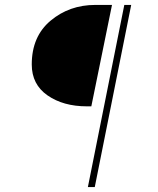

<svg xmlns="http://www.w3.org/2000/svg" viewBox="-20 -680 640 780"><path d="M333 -248Q237 -248 173 -292.5Q109 -337 109 -418Q109 -532 185.5 -596Q262 -660 367 -660H435L351 -248ZM337 80 485 -660H513L365 80Z"/></svg>

Font: TypoPRO Source Code Pro
Style: Italic
Weight: 200
Italic angle: -11°
Monospace: yes
Designer: Paul D. Hunt, Teo Tuominen
Foundry: Adobe Systems Incorporated
Version: Version 1.030;PS 1.0;hotconv 1.0.84;makeotf.lib2.5.63406